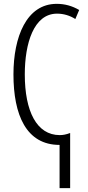

<svg xmlns="http://www.w3.org/2000/svg" viewBox="-20 -745 458 999"><path d="M275 -725C118 -725 50 -553 50 -358C50 -148 116 9 290 9V234H345V-53C324 -45 307 -42 291 -42C171 -42 109 -166 109 -358C109 -518 155 -674 277 -674C311 -674 344 -664 372 -646L392 -693C356 -714 318 -725 275 -725Z"/></svg>

Font: Noto Sans Display Condensed Light
Style: Regular
Weight: 300
Width: 3
Designer: Monotype Design Team
Foundry: Monotype Imaging Inc.
Version: Version 1.900